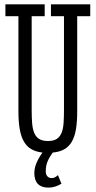

<svg xmlns="http://www.w3.org/2000/svg" viewBox="-20 -691 441 885"><path d="M4.9 -670.9H186V-616.2H126V-186Q126 -152.3 127.9 -125.5Q129.9 -98.6 137.2 -79.8Q144.5 -61 159.7 -51Q174.8 -41 201.2 -41Q227.5 -41 242.2 -51Q256.8 -61 264.2 -79.8Q271.5 -98.6 273.2 -125.5Q274.9 -152.3 274.9 -186V-616.2H214.8V-670.9H396V-616.2H335.9V-178.2Q335.9 -129.9 330.1 -95.2Q324.2 -60.5 310.8 -37.6Q297.4 -14.6 275.9 -2.7Q254.4 9.3 223.1 12.2Q209 30.8 200 51.5Q190.9 72.3 190.9 98.1Q190.9 113.8 198.5 121.8Q206.1 129.9 217.8 129.9Q227.1 129.9 233.9 126Q240.7 122.1 247.1 116.2L263.2 155.8Q250.5 163.6 235.4 168.7Q220.2 173.8 203.1 173.8Q171.4 173.8 154.8 157Q138.2 140.1 138.2 106.9Q138.2 83.5 148.7 59.1Q159.2 34.7 175.8 12.2Q145.5 8.8 124.5 -3.4Q103.5 -15.6 90.3 -38.3Q77.1 -61 71 -95.5Q64.9 -129.9 64.9 -178.2V-616.2H4.9Z"/></svg>

Font: Stint Ultra Condensed
Style: Regular
Weight: 400
Width: 1
Designer: Astigmatic (AOETI)
Foundry: Astigmatic (AOETI)
Version: Version 1.000